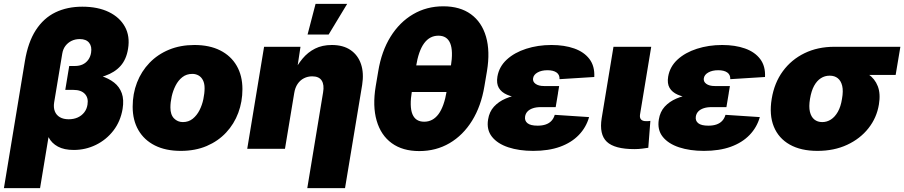

<svg xmlns="http://www.w3.org/2000/svg" viewBox="-52 -772 4690 996"><path d="M-31.7 204.1 77.1 -454.6Q93.3 -553.2 133.8 -615.7Q174.3 -678.2 235.4 -707.8Q296.4 -737.3 375 -737.3Q455.6 -737.3 512.5 -709.7Q569.3 -682.1 596.2 -633.1Q623 -584 612.3 -519Q603.5 -463.9 573.5 -430.2Q543.5 -396.5 493.4 -378.9Q443.4 -361.3 374 -353L381.3 -397Q430.7 -391.1 471.2 -378.4Q511.7 -365.7 539.8 -343.8Q567.9 -321.8 579.8 -288.3Q591.8 -254.9 584 -207Q573.2 -142.6 536.4 -94.7Q499.5 -46.9 445.6 -20.5Q391.6 5.9 330.6 5.9Q280.8 5.9 248.5 -11.5Q216.3 -28.8 200.4 -59.3Q184.6 -89.8 184.1 -128.9H210.9L155.8 204.1ZM304.2 -153.3Q330.6 -153.3 351.1 -162.6Q371.6 -171.9 385 -189Q398.4 -206.1 401.9 -229.5Q407.7 -264.2 388.2 -284.9Q368.7 -305.7 329.1 -305.7H286.6L307.1 -429.7H336.9Q359.4 -429.7 376.7 -437.7Q394 -445.8 405.5 -461.4Q417 -477.1 420.4 -498Q425.8 -530.8 410.4 -550Q395 -569.3 361.8 -569.3Q338.4 -569.3 319.3 -560.1Q300.3 -550.8 287.6 -534.2Q274.9 -517.6 271 -494.1L229 -241.2Q224.6 -214.4 232.4 -194.6Q240.2 -174.8 258.5 -164.1Q276.9 -153.3 304.2 -153.3Z M885.7 10.7Q807.6 10.7 751.7 -17.3Q695.8 -45.4 666 -96.9Q636.2 -148.4 636.2 -218.3Q636.2 -285.6 658.7 -343.8Q681.2 -401.9 723.4 -445.8Q765.6 -489.7 824.7 -514.2Q883.8 -538.6 956.5 -538.6Q1034.7 -538.6 1090.3 -510.5Q1146 -482.4 1175.8 -430.9Q1205.6 -379.4 1205.6 -309.6Q1205.6 -244.6 1184.1 -186.8Q1162.6 -128.9 1121.1 -84.5Q1079.6 -40 1020.3 -14.6Q960.9 10.7 885.7 10.7ZM896.5 -138.7Q926.3 -138.7 947.8 -156Q969.2 -173.3 982.9 -200.2Q996.6 -227.1 1002.9 -257.6Q1009.3 -288.1 1009.3 -314.5Q1009.3 -339.4 1000.7 -356Q992.2 -372.6 977.8 -380.6Q963.4 -388.7 945.8 -388.7Q915.5 -388.7 894 -371.8Q872.6 -355 858.9 -328.1Q845.2 -301.3 838.6 -271.2Q832 -241.2 832 -214.4Q832 -176.8 850.8 -157.7Q869.6 -138.7 896.5 -138.7Z M1474.1 -288.1 1426.3 0H1230.5L1317.9 -529.3H1506.8L1485.4 -388.2L1468.3 -391.1Q1489.7 -434.6 1517.3 -467.8Q1544.9 -501 1582.3 -519.8Q1619.6 -538.6 1669.4 -538.6Q1728.5 -538.6 1766.8 -512.2Q1805.2 -485.8 1820.8 -439.2Q1836.4 -392.6 1826.7 -331.5L1737.8 204.1H1542L1624 -292.5Q1630.9 -332 1616.9 -354Q1603 -376 1567.4 -376Q1544.4 -376 1524.7 -366Q1504.9 -356 1491.7 -336.4Q1478.5 -316.9 1474.1 -288.1ZM1543.5 -592.8 1585 -752H1749L1652.8 -592.8Z M2123 11.7Q2036.6 11.7 1980.2 -29.3Q1923.8 -70.3 1901.9 -146Q1879.9 -221.7 1897 -324.7L1910.2 -402.8Q1927.2 -506.3 1974.1 -581.8Q2021 -657.2 2091.1 -698.2Q2161.1 -739.3 2247.6 -739.3Q2334.5 -739.3 2390.9 -698.2Q2447.3 -657.2 2469.2 -581.8Q2491.2 -506.3 2474.1 -402.8L2460.9 -324.7Q2443.8 -221.7 2397 -146Q2350.1 -70.3 2280 -29.3Q2210 11.7 2123 11.7ZM2148.4 -140.6Q2193.4 -140.6 2222.7 -179.9Q2252 -219.2 2265.6 -301.3L2286.6 -426.3Q2299.8 -508.3 2283.4 -547.6Q2267.1 -586.9 2222.2 -586.9Q2177.2 -586.9 2148.2 -547.6Q2119.1 -508.3 2106 -426.3L2085 -301.3Q2071.3 -219.2 2087.4 -179.9Q2103.5 -140.6 2148.4 -140.6ZM2056.6 -294.9 2079.6 -432.6H2311.5L2288.6 -294.9Z M2713.9 10.7Q2641.1 10.7 2585 -7.8Q2528.8 -26.4 2500 -62.7Q2471.2 -99.1 2480 -152.3Q2486.3 -192.4 2510.5 -218.8Q2534.7 -245.1 2570.6 -260.5Q2606.4 -275.9 2650.9 -282.5Q2695.3 -289.1 2743.2 -289.1H2842.8L2830.6 -216.3H2752.4Q2729.5 -216.3 2712.2 -210.4Q2694.8 -204.6 2684.6 -193.8Q2674.3 -183.1 2671.9 -167.5Q2668.5 -146 2684.1 -133.1Q2699.7 -120.1 2736.8 -120.1Q2761.7 -120.1 2779.5 -126.5Q2797.4 -132.8 2808.8 -145.3Q2820.3 -157.7 2825.7 -176.3L3003.9 -164.6Q2988.8 -111.3 2950.7 -71.8Q2912.6 -32.2 2853.3 -10.7Q2793.9 10.7 2713.9 10.7ZM2741.2 -258.3Q2690.4 -258.3 2648.7 -263.2Q2606.9 -268.1 2577.9 -280.8Q2548.8 -293.5 2535.6 -316.2Q2522.5 -338.9 2528.3 -374.5Q2537.1 -426.3 2576.9 -462.9Q2616.7 -499.5 2677.5 -519Q2738.3 -538.6 2808.6 -538.6Q2876 -538.6 2927 -520.5Q2978 -502.4 3005.9 -465.6Q3033.7 -428.7 3030.8 -372.6L2850.6 -361.3Q2851.6 -384.3 2835 -396Q2818.4 -407.7 2788.1 -407.7Q2757.3 -407.7 2736.8 -396.2Q2716.3 -384.8 2713.4 -366.2Q2710.4 -348.6 2726.1 -337.2Q2741.7 -325.7 2770 -325.7H2848.6L2837.4 -258.3Z M3238.8 1.5Q3136.2 1.5 3095.9 -36.6Q3055.7 -74.7 3069.3 -159.2L3130.4 -529.3H3326.2L3268.1 -177.7Q3265.6 -161.1 3273.4 -152.3Q3281.2 -143.6 3298.8 -143.6Q3306.2 -143.6 3311.8 -143.8Q3317.4 -144 3321.8 -145L3311 -5.4Q3297.9 -3.4 3279.3 -1Q3260.7 1.5 3238.8 1.5Z M3599.6 10.7Q3526.9 10.7 3470.7 -7.8Q3414.6 -26.4 3385.7 -62.7Q3356.9 -99.1 3365.7 -152.3Q3372.1 -192.4 3396.2 -218.8Q3420.4 -245.1 3456.3 -260.5Q3492.2 -275.9 3536.6 -282.5Q3581.1 -289.1 3628.9 -289.1H3728.5L3716.3 -216.3H3638.2Q3615.2 -216.3 3597.9 -210.4Q3580.6 -204.6 3570.3 -193.8Q3560.1 -183.1 3557.6 -167.5Q3554.2 -146 3569.8 -133.1Q3585.4 -120.1 3622.6 -120.1Q3647.5 -120.1 3665.3 -126.5Q3683.1 -132.8 3694.6 -145.3Q3706.1 -157.7 3711.4 -176.3L3889.6 -164.6Q3874.5 -111.3 3836.4 -71.8Q3798.3 -32.2 3739 -10.7Q3679.7 10.7 3599.6 10.7ZM3627 -258.3Q3576.2 -258.3 3534.4 -263.2Q3492.7 -268.1 3463.6 -280.8Q3434.6 -293.5 3421.4 -316.2Q3408.2 -338.9 3414.1 -374.5Q3422.9 -426.3 3462.6 -462.9Q3502.4 -499.5 3563.2 -519Q3624 -538.6 3694.3 -538.6Q3761.7 -538.6 3812.7 -520.5Q3863.8 -502.4 3891.6 -465.6Q3919.4 -428.7 3916.5 -372.6L3736.3 -361.3Q3737.3 -384.3 3720.7 -396Q3704.1 -407.7 3673.8 -407.7Q3643.1 -407.7 3622.6 -396.2Q3602.1 -384.8 3599.1 -366.2Q3596.2 -348.6 3611.8 -337.2Q3627.4 -325.7 3655.8 -325.7H3734.4L3723.1 -258.3Z M4188.5 10.7Q4102.5 10.7 4044.7 -22Q3986.8 -54.7 3962.2 -115.2Q3937.5 -175.8 3951.2 -259.3Q3964.8 -342.3 4009 -402.6Q4053.2 -462.9 4121.6 -496.1Q4189.9 -529.3 4275.9 -529.3H4618.7L4594.2 -383.3H4355L4251 -379.4Q4226.6 -379.4 4206.1 -366.2Q4185.5 -353 4171.1 -326.7Q4156.7 -300.3 4149.9 -259.3Q4143.1 -218.8 4149.4 -192.1Q4155.8 -165.5 4172.4 -152.1Q4189 -138.7 4213.4 -138.7Q4237.8 -138.7 4258.5 -152.1Q4279.3 -165.5 4294.4 -192.1Q4309.6 -218.8 4315.9 -259.3Q4323.2 -300.3 4316.9 -326.7Q4310.5 -353 4293.9 -366.2Q4277.3 -379.4 4252.9 -379.4L4261.7 -433.1Q4319.3 -433.1 4368.2 -422.4Q4417 -411.6 4451.7 -387.7Q4486.3 -363.8 4501.5 -324.7Q4516.6 -285.6 4507.3 -230Q4496.1 -161.1 4453.1 -106.7Q4410.2 -52.2 4342.5 -20.8Q4274.9 10.7 4188.5 10.7Z"/></svg>

Font: Inter 24pt Black
Style: Italic
Weight: 900
Italic angle: -9.3988°
Designer: Rasmus Andersson
Foundry: rsms
Version: Version 4.001;git-66647c0bb